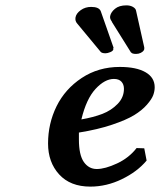

<svg xmlns="http://www.w3.org/2000/svg" viewBox="-20 -690 600 720"><path d="M321.8 -664.1Q351.6 -664.1 357.9 -647.9Q362.8 -634.8 379.9 -585.2Q397 -535.6 405.8 -511.2L403.8 -504.9L405.8 -505.9Q403.8 -498.5 393.3 -494.4Q382.8 -490.2 376 -490.2Q362.8 -490.2 357.9 -495.1L270 -601.1Q260.7 -611.3 263.2 -625Q266.1 -640.1 283 -652.1Q299.8 -664.1 321.8 -664.1ZM454.1 -669.9Q468.3 -669.9 478.5 -664.1Q488.8 -658.2 490.2 -649.9L521 -512.2V-505.9Q520.5 -502.9 517.8 -499.3Q515.1 -495.6 507.6 -491.7Q500 -487.8 490.2 -487.8Q474.6 -487.8 471.2 -494.1V-493.2Q460.9 -509.8 398.9 -608.9H399.9Q391.1 -619.1 393.1 -629.9Q396 -644.5 411.4 -657.2Q426.8 -669.9 454.1 -669.9ZM560.1 -362.8Q560.1 -348.6 554.7 -333.5Q549.3 -318.4 531 -297.4Q512.7 -276.4 483.2 -258.3Q453.6 -240.2 399.9 -222.2Q346.2 -204.1 275.9 -192.9V-167Q275.9 -108.9 294.4 -82.5Q313 -56.2 342.8 -56.2Q374 -56.2 418.9 -77.1Q463.9 -98.1 492.2 -134.8L521 -133.8L529.8 -87.9Q494.6 -45.9 437 -18.1Q379.4 9.8 318.8 9.8Q243.7 9.8 201.9 -35.9Q160.2 -81.5 160.2 -151.9Q160.2 -226.6 192.1 -291.5Q224.1 -356.4 286.6 -397.7Q349.1 -439 429.2 -439Q491.2 -439 525.6 -419.2Q560.1 -399.4 560.1 -362.8ZM444.8 -356.9Q444.8 -373.5 435.3 -383.8Q425.8 -394 407.2 -394Q373 -394 338.4 -356.7Q303.7 -319.3 285.2 -242.2Q330.1 -250 363.8 -262.9Q397.5 -275.9 421.1 -300.3Q444.8 -324.7 444.8 -356.9Z"/></svg>

Font: Linear Smooth
Style: Bold Italic
Weight: 700
Designer: Philipp H. Poll, Flanker
Foundry: Philipp H. Poll, reworked by Flanker
Version: Version 1.061 | FøM Fix